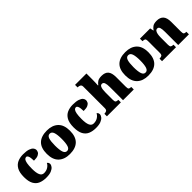

<svg xmlns="http://www.w3.org/2000/svg" viewBox="250 -2005 3260 3260"><g transform="rotate(-45 1880.0 -375.0)"><path d="M304 10Q225 10 166 -15Q107 -40 74 -100.5Q41 -161 41 -267Q41 -376 76 -437.5Q111 -499 170 -525Q229 -551 302 -551Q384 -551 431 -535Q478 -519 498 -494.5Q518 -470 518 -444Q518 -424 507 -400Q496 -376 462 -359.5Q428 -343 359 -343Q359 -380 354.5 -411.5Q350 -443 339 -462.5Q328 -482 309 -482Q287 -482 271 -463Q255 -444 246 -397.5Q237 -351 237 -268Q237 -171 259.5 -121.5Q282 -72 332 -72Q388 -72 428.5 -98Q469 -124 486 -161Q502 -153 508.5 -138.5Q515 -124 515 -110Q515 -84 493.5 -56Q472 -28 426 -9Q380 10 304 10Z M871 10Q742 10 668 -60Q594 -130 594 -271Q594 -412 665 -481.5Q736 -551 874 -551Q1003 -551 1077 -481.5Q1151 -412 1151 -271Q1151 -130 1080 -60Q1009 10 871 10ZM873 -61Q918 -61 936 -114.5Q954 -168 954 -271Q954 -375 935.5 -427Q917 -479 872 -479Q827 -479 809.5 -427Q792 -375 792 -271Q792 -168 810 -114.5Q828 -61 873 -61Z M1497 10Q1418 10 1359 -15Q1300 -40 1267 -100.5Q1234 -161 1234 -267Q1234 -376 1269 -437.5Q1304 -499 1363 -525Q1422 -551 1495 -551Q1577 -551 1624 -535Q1671 -519 1691 -494.5Q1711 -470 1711 -444Q1711 -424 1700 -400Q1689 -376 1655 -359.5Q1621 -343 1552 -343Q1552 -380 1547.5 -411.5Q1543 -443 1532 -462.5Q1521 -482 1502 -482Q1480 -482 1464 -463Q1448 -444 1439 -397.5Q1430 -351 1430 -268Q1430 -171 1452.5 -121.5Q1475 -72 1525 -72Q1581 -72 1621.5 -98Q1662 -124 1679 -161Q1695 -153 1701.5 -138.5Q1708 -124 1708 -110Q1708 -84 1686.5 -56Q1665 -28 1619 -9Q1573 10 1497 10Z M1767 0V-61H1771Q1800 -61 1820 -73Q1840 -85 1840 -128V-643Q1840 -668 1827.5 -679.5Q1815 -691 1800 -695Q1785 -699 1777 -699H1762V-760H2035V-622Q2035 -581 2033.5 -542.5Q2032 -504 2030 -478H2038Q2056 -506 2089 -528.5Q2122 -551 2187 -551Q2270 -551 2309.5 -506Q2349 -461 2349 -360V-131Q2349 -85 2361.5 -73Q2374 -61 2408 -61H2412V0H2154V-317Q2154 -381 2141.5 -416Q2129 -451 2097 -451Q2070 -451 2057 -428Q2044 -405 2040 -370.5Q2036 -336 2036 -301V-125Q2036 -85 2050.5 -73Q2065 -61 2098 -61H2102V0Z M2755 10Q2626 10 2552 -60Q2478 -130 2478 -271Q2478 -412 2549 -481.5Q2620 -551 2758 -551Q2887 -551 2961 -481.5Q3035 -412 3035 -271Q3035 -130 2964 -60Q2893 10 2755 10ZM2757 -61Q2802 -61 2820 -114.5Q2838 -168 2838 -271Q2838 -375 2819.5 -427Q2801 -479 2756 -479Q2711 -479 2693.5 -427Q2676 -375 2676 -271Q2676 -168 2694 -114.5Q2712 -61 2757 -61Z M3091 0V-61H3095Q3129 -61 3146.5 -73Q3164 -85 3164 -128V-412Q3164 -453 3148.5 -464Q3133 -475 3100 -475H3096V-536H3342L3355 -472H3360Q3379 -503 3412 -527Q3445 -551 3511 -551Q3591 -551 3632 -506Q3673 -461 3673 -360V-131Q3673 -85 3685.5 -73Q3698 -61 3732 -61H3736V0H3479V-317Q3479 -381 3468 -416Q3457 -451 3425 -451Q3400 -451 3385.5 -430Q3371 -409 3365 -375Q3359 -341 3359 -301V-125Q3359 -85 3374 -73Q3389 -61 3422 -61H3426V0Z"/></g></svg>

Font: Noto Serif Sinhala Black
Style: Regular
Weight: 900
Designer: Jelle Bosma - Monotype Design Team
Foundry: Monotype Imaging Inc.
Version: Version 2.007; ttfautohint (v1.8.4.7-5d5b)